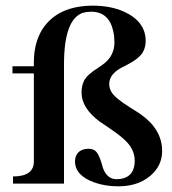

<svg xmlns="http://www.w3.org/2000/svg" viewBox="-20 -654 614 684"><path d="M557.6 -116.2Q557.6 -192.4 482.4 -246.1Q469.7 -254.9 444.3 -270.5Q389.6 -304.7 377 -326.2Q369.1 -339.8 369.1 -354.5Q369.1 -388.7 411.1 -412.1Q417 -415 428.7 -420.9Q476.6 -445.3 489.3 -468.8Q499 -486.3 499 -507.8Q499 -578.1 419.9 -613.3Q372.1 -633.8 311.5 -633.8Q185.5 -633.8 130.9 -549.8Q100.6 -501 100.6 -431.6V-418H24.4V-392.6H100.6V-76.2Q98.6 -25.4 26.4 -25.4V0H208V-423.8Q208 -585.9 275.4 -608.4Q289.1 -612.3 304.7 -612.3Q369.1 -612.3 383.8 -541Q387.7 -523.4 387.7 -502.9Q387.7 -453.1 344.7 -422.9Q339.8 -419.9 329.1 -412.1Q290 -387.7 279.3 -366.2Q270.5 -347.7 270.5 -324.2Q270.5 -269.5 334 -221.7Q344.7 -213.9 367.2 -199.2Q428.7 -158.2 445.3 -130.9Q460 -107.4 460 -82Q460 -24.4 409.2 -16.6Q402.3 -15.6 395.5 -15.6Q361.3 -15.6 346.7 -55.7Q344.7 -61.5 341.8 -73.2Q330.1 -112.3 314.5 -120.1Q305.7 -124 296.9 -124Q257.8 -124 249 -92.8Q247.1 -85.9 247.1 -80.1Q247.1 -28.3 316.4 -3.9Q355.5 9.8 401.4 9.8Q482.4 9.8 528.3 -40Q557.6 -72.3 557.6 -116.2Z"/></svg>

Font: Abhaya Libre
Style: Bold
Weight: 700
Designer: Pushpananda Ekanayake, Sol Matas, Pathum Egodawatta
Foundry: Mooniak
Version: Version 1.050 ; ttfautohint (v1.6)